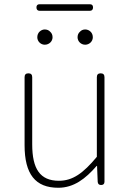

<svg xmlns="http://www.w3.org/2000/svg" viewBox="-20 -873 617 906"><path d="M437 -330V-133C372 -55 323 -20 258 -20C169 -20 132 -76 132 -192V-509C132 -521 126 -527 114 -527C102 -527 96 -521 96 -509V-188C96 -51 147 13 255 13C328 13 383 -29 436 -90H438L441 -15C442 -5 447 0 457 0C467 0 473 -5 473 -15V-263V-509C473 -521 467 -527 455 -527C443 -527 437 -521 437 -509ZM166 -723C160 -717 156 -708 156 -697C156 -678 172 -662 191 -662C212 -662 228 -678 228 -697C228 -708 224 -717 217 -723C211 -730 202 -734 191 -734C182 -734 173 -730 166 -723ZM285 -853H167C157 -853 152 -848 152 -838C152 -828 157 -822 167 -822H285H404C414 -822 419 -828 419 -838C419 -848 414 -853 404 -853ZM357 -723C350 -717 346 -708 346 -697C346 -678 362 -662 382 -662C402 -662 418 -678 418 -697C418 -708 414 -717 408 -723C401 -730 392 -734 382 -734C372 -734 363 -730 357 -723Z"/></svg>

Font: GenSenRounded2 TW EL
Style: Regular
Weight: 250
Version: Version 2.100;PS 2.1;hotconv 16.6.51;makeotf.lib2.5.65220 DE